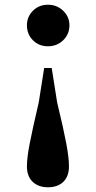

<svg xmlns="http://www.w3.org/2000/svg" viewBox="-20 -577 408 813"><path d="M183 -557Q221 -557 247.5 -531.5Q274 -506 274 -470Q274 -432 247.5 -406.5Q221 -381 183 -381Q145 -381 119.5 -406.5Q94 -432 94 -470Q94 -506 119.5 -531.5Q145 -557 183 -557ZM183 216Q143 216 118.5 193Q94 170 94 127Q94 91 106 29.5Q118 -32 144 -143L167 -289H199L222 -143Q249 -32 260.5 29.5Q272 91 272 127Q272 170 248 193Q224 216 183 216Z"/></svg>

Font: Noto Serif TC ExtraLight ExtraBold
Style: Regular
Weight: 800
Version: Version 2.002-H1;hotconv 1.1.0;makeotfexe 2.6.0